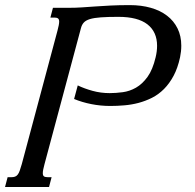

<svg xmlns="http://www.w3.org/2000/svg" viewBox="-87 -747 777 767"><path d="M223.6 -405.8Q250 -393.1 283 -384Q315.9 -375 351.1 -375Q376 -375 403.3 -378.7Q430.7 -382.3 456.1 -396.7Q481.4 -411.1 502.2 -439.7Q522.9 -468.3 534.7 -518.1Q540.5 -542 540.5 -564Q540.5 -619.6 502 -649.7Q463.4 -679.7 386.2 -679.7Q343.3 -679.7 315.9 -677.7Q288.6 -675.8 272 -670.7Q255.4 -665.5 247.6 -656.7Q239.7 -647.9 236.3 -634.3L90.8 -91.3Q87.4 -78.6 85.7 -70.1Q84 -61.5 84 -55.2Q84 -45.9 88.6 -42.5Q93.3 -39.1 104.5 -39.1H119.1L108.9 0H-66.9L-56.6 -39.1H-42Q-33.2 -39.1 -27.1 -41.3Q-21 -43.5 -16.4 -49.3Q-11.7 -55.2 -8.1 -65.4Q-4.4 -75.7 0 -91.3L142.6 -624.5Q149.4 -649.4 149.4 -660.6Q149.4 -669.4 145 -673.1Q140.6 -676.8 130.9 -676.8H114.3L124.5 -715.8H188Q214.8 -715.8 240.2 -717.5Q265.6 -719.2 293.7 -721.2Q321.8 -723.1 355.2 -724.9Q388.7 -726.6 431.2 -726.6Q477.5 -726.6 515.4 -715.8Q553.2 -705.1 580.3 -684.3Q607.4 -663.6 622.3 -633.3Q637.2 -603 637.2 -564.5Q637.2 -553.2 636 -541.7Q634.8 -530.3 632.3 -518.1Q623 -475.1 606.4 -444.1Q589.8 -413.1 568.1 -391.4Q546.4 -369.6 520.3 -356.4Q494.1 -343.3 466.3 -335.9Q438.5 -328.6 409.9 -326.2Q381.3 -323.7 354 -323.7Q314.9 -323.7 277.8 -331.1Q240.7 -338.4 209 -351.6Z"/></svg>

Font: Arian Grqi
Style: Italic
Weight: 400
Italic angle: -15°
Designer: Ruben Hakobyan (Tarumian)
Foundry: Ruben Hakobyan (Tarumian)
Version: Version 1.002